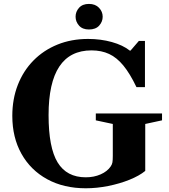

<svg xmlns="http://www.w3.org/2000/svg" viewBox="-20 -976 886 1006"><path d="M429.5 10.5Q314 10.5 227.2 -37Q140.5 -84.5 92.5 -170Q44.5 -255.5 44.5 -369Q44.5 -457.5 73.5 -531.5Q102.5 -605.5 155.5 -659.2Q208.5 -713 281.2 -742.5Q354 -772 441.5 -772Q507.5 -772 565.8 -755.8Q624 -739.5 660 -711H664L707.5 -761.5H739.5V-519.5H695Q661 -590.5 626.5 -632.5Q592 -674.5 551.8 -693.2Q511.5 -712 459.5 -712Q234.5 -712 234.5 -373Q234.5 -202.5 282 -124.8Q329.5 -47 429.5 -47Q472.5 -47 507.5 -62.5Q542.5 -78 560 -104Q567 -114 569 -125Q571 -136 571 -159V-326.5L482 -345.5V-381.5H829V-345.5L741 -326.5V-80.5Q710 -55 658.5 -34.2Q607 -13.5 547 -1.5Q487 10.5 429.5 10.5ZM446 -821.5Q412 -821.5 394 -842Q376 -862.5 376 -888.5Q376 -915 394.2 -935.2Q412.5 -955.5 446 -955.5Q479.5 -955.5 498.8 -935.2Q518 -915 518 -888.5Q518 -862.5 499.8 -842Q481.5 -821.5 446 -821.5Z"/></svg>

Font: Libre Caslon Text
Style: Bold
Weight: 700
Designer: Pablo Impallari, Rodrigo Fuenzalida, Katja Schimmel
Foundry: Pablo Impallari, Rodrigo Fuenzalida
Version: Version 2.000